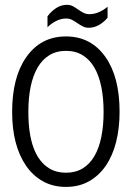

<svg xmlns="http://www.w3.org/2000/svg" viewBox="-20 -751 535 780"><path d="M465.8 -296.9Q465.8 -230 451.7 -174.1Q437.5 -118.2 409.7 -77.6Q381.8 -37.1 341.3 -14.4Q300.8 8.3 248 8.3Q195.3 8.3 154.5 -14.4Q113.8 -37.1 85.9 -77.6Q29.3 -160.2 29.3 -296.4Q29.3 -436 85.9 -517.6Q145 -603 248 -603Q350.6 -603 409.7 -517.6Q465.8 -436.5 465.8 -296.9ZM132.8 -476.6Q95.2 -411.6 95.2 -296.4Q95.2 -118.7 180.2 -66.9Q209 -49.3 248 -49.3Q287.1 -49.3 315.9 -66.9Q344.7 -84.5 363.5 -116.7Q382.3 -148.9 391.6 -194.6Q400.9 -240.2 400.9 -296.1Q400.9 -352.1 391.6 -397.9Q382.3 -443.8 363.5 -476.3Q344.7 -508.8 315.9 -526.6Q287.1 -544.4 248 -544.4Q209 -544.4 180.2 -526.6Q151.4 -508.8 132.8 -476.6ZM417 -679.2Q403.3 -662.1 383.3 -650.1Q363.3 -638.2 339.8 -638.2Q327.1 -638.2 315.9 -644Q304.7 -649.9 294.4 -657Q284.2 -664.1 273.4 -669.9Q262.7 -675.8 249 -675.8Q227.5 -675.8 207.5 -665.5Q187.5 -655.3 172.9 -640.1V-684.6Q186.5 -703.6 207 -717.5Q227.5 -731.4 252 -731.4Q265.6 -731.4 276.4 -725.6Q287.1 -719.7 297.4 -712.4Q307.6 -705.1 318.8 -699.2Q330.1 -693.4 342.8 -693.4Q363.3 -693.4 382.3 -701.9Q401.4 -710.4 417 -723.6Z"/></svg>

Font: Meera
Style: Regular
Weight: 400
Designer: Hussain KH and Suresh P for Swathanthra Malayalam Computing (SMC)
Version: 7.0.0+20160512